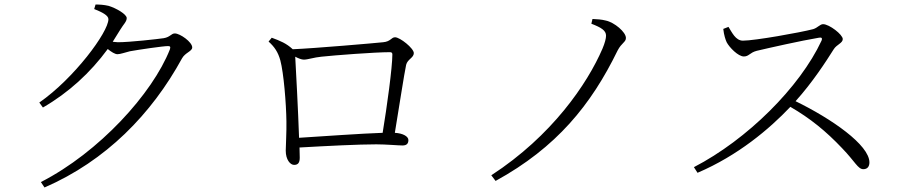

<svg xmlns="http://www.w3.org/2000/svg" viewBox="-20 -787 4000 850"><path d="M161 19 177 43C449 -75 651 -282 786 -529C800 -554 831 -560 831 -577C831 -601 777 -639 754 -639C738 -639 734 -623 705 -618C678 -614 554 -600 502 -600L479 -602L512 -655C527 -680 541 -691 541 -707C541 -724 494 -751 461 -761C440 -766 420 -767 403 -767L397 -747C432 -733 460 -719 460 -702C460 -645 308 -440 154 -333L170 -311C284 -377 380 -465 457 -570C473 -557 489 -547 500 -547C513 -547 534 -555 555 -560C593 -567 702 -583 724 -583C733 -583 736 -580 732 -568C655 -373 419 -113 161 19Z M1183 -620 1169 -603C1195 -580 1211 -556 1221 -520C1236 -464 1247 -329 1248 -250C1249 -206 1245 -139 1245 -120C1245 -80 1265 -57 1282 -57C1299 -57 1307 -66 1307 -89L1306 -134C1429 -141 1567 -148 1646 -148C1690 -148 1742 -143 1762 -143C1781 -143 1788 -152 1788 -167C1788 -183 1764 -197 1728 -199C1747 -313 1769 -458 1778 -500C1784 -525 1812 -531 1812 -552C1812 -573 1751 -622 1729 -622C1712 -622 1710 -603 1676 -600C1638 -596 1373 -573 1276 -569C1248 -595 1221 -606 1183 -620ZM1287 -536C1300 -529 1315 -523 1325 -523C1343 -523 1370 -533 1403 -536C1458 -542 1639 -556 1706 -556C1714 -556 1717 -553 1717 -546C1717 -488 1693 -314 1674 -199C1582 -196 1415 -184 1304 -177C1300 -297 1290 -481 1287 -536Z M2598 -682C2642 -665 2663 -652 2663 -629C2663 -617 2658 -597 2647 -571C2580 -416 2424 -186 2155 -11L2174 14C2444 -134 2597 -323 2714 -563C2732 -598 2751 -600 2751 -619C2751 -645 2700 -688 2662 -696C2643 -701 2623 -702 2603 -703Z M3182 -659C3185 -631 3192 -611 3197 -600C3209 -577 3248 -537 3273 -537C3296 -537 3299 -554 3330 -562C3385 -575 3527 -607 3605 -620C3616 -622 3622 -620 3617 -607C3521 -401 3288 -169 3052 -47L3068 -22C3248 -99 3386 -216 3479 -314C3567 -263 3637 -206 3708 -131C3766 -71 3778 -38 3802 -38C3821 -38 3829 -51 3829 -68C3829 -145 3662 -261 3502 -339C3577 -422 3637 -515 3671 -569C3684 -590 3711 -596 3711 -614C3711 -634 3651 -680 3624 -680C3610 -680 3600 -664 3580 -658C3523 -643 3321 -607 3269 -607C3236 -607 3220 -645 3205 -668Z"/></svg>

Font: Kiri Minchoo Light
Style: Regular
Weight: 300
Designer: Ryoko NISHIZUKA 西塚涼子 (kana & ideographs); Frank Grießhammer (Latin, Greek & Cyrillic);
akenotsuki.com/eyeben/fonts/ (U+
Foundry: Adobe
akenotsuki.com/eyeben/fonts/
Version: Version 4.002;hotconv 1.0.119;makeotfexe 2.5.65604